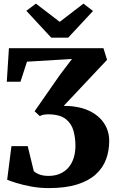

<svg xmlns="http://www.w3.org/2000/svg" viewBox="-20 -1002 630 1032"><path d="M242 9Q194.5 9 149.2 0.8Q104 -7.5 69.2 -18.2Q34.5 -29 18.5 -36L41.5 -216.5H129L161.5 -82.5Q164.5 -79 174 -72.8Q183.5 -66.5 200.2 -61.5Q217 -56.5 240 -56.5Q275 -56.5 302.2 -68.2Q329.5 -80 348 -101.5Q366.5 -123 376 -153Q385.5 -183 385.5 -218.5Q385.5 -260 375.2 -298.2Q365 -336.5 334.2 -361.5Q303.5 -386.5 241.5 -387.5Q227.5 -387.5 216.2 -385.8Q205 -384 194 -378L166 -404L302 -599.5L367 -685L125 -670.5L90 -562.5H16.5L28 -743H536L555.5 -680.5L322.5 -433Q338.5 -433 353.8 -432Q369 -431 383 -428.5Q425.5 -422.5 459.2 -406.5Q493 -390.5 517 -366.8Q541 -343 554 -312.2Q567 -281.5 567 -244.5Q567 -191.5 550 -145.5Q533 -99.5 494.8 -64.8Q456.5 -30 394.5 -10.5Q332.5 9 242 9ZM255.5 -799.5 121.5 -944 173 -982.5 301 -884.5 428.5 -982.5 480 -943 346.5 -799.5Z"/></svg>

Font: Merriweather 20pt ExtraBold
Style: Regular
Weight: 800
Version: Version 2.100